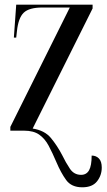

<svg xmlns="http://www.w3.org/2000/svg" viewBox="-20 -556 454 817"><path d="M330 241Q284 241 261.5 210Q239 179 220 134Q203 94 187 64Q171 34 147 17Q123 0 82 0H24V-16L277 -524H160Q104 -524 81 -502Q58 -480 52 -423L49 -396H39L49 -536H374V-520L119 -9Q170 -1 196.5 31Q223 63 244 103Q260 136 277.5 162Q295 188 325 188Q348 188 359 168.5Q370 149 370 106Q389 106 401 118.5Q413 131 413 157Q413 190 393 215.5Q373 241 330 241Z"/></svg>

Font: Noto Serif Display ExtraCondensed Medium
Style: Regular
Weight: 500
Width: 2
Designer: Monotype Design Team
Foundry: Monotype Imaging Inc.
Version: Version 2.009